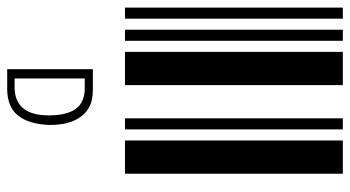

<svg xmlns="http://www.w3.org/2000/svg" viewBox="-234 -396 949 520"><g transform="rotate(90 240.0 -135.5)"><path d="M0 0V-590H30V0ZM60 0V-590H90V0ZM120 0V-590H210V0ZM300 0V-590H330V0ZM360 0V-590H450V0ZM167 87H221Q250 87 266 95Q283 103 295 119Q318 149 318 204Q316 261 292 290Q268 320 217 319H167ZM215 299Q292 299 292 206Q292 159 275 134Q257 109 219 109H192V299Z"/></g></svg>

Font: Libre Barcode 39 Extended Text
Style: Regular
Weight: 400
Version: Version 1.005; ttfautohint (v1.8.3)